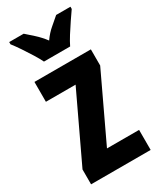

<svg xmlns="http://www.w3.org/2000/svg" viewBox="-195 -831 746 896"><g transform="rotate(-30 178.0 -383.0)"><path d="M338 0H17V-80L187 -439H27V-546H331V-459L165 -108H338ZM113 -606Q104 -625 87 -652.5Q70 -680 51.5 -707.5Q33 -735 18 -754V-766H96Q112 -752 137 -729.5Q162 -707 183 -679Q204 -709 228 -729Q252 -749 271 -766H348V-754Q334 -734 316 -707.5Q298 -681 281 -654Q264 -627 254 -606Z"/></g></svg>

Font: Noto Sans Gujarati ExtraCondensed
Style: Bold
Weight: 700
Width: 2
Designer: Jelle Bosma - Monotype Design Team, Universal Thirst
Foundry: Monotype Imaging Inc.
Version: Version 2.106; ttfautohint (v1.8.4.7-5d5b)